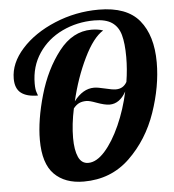

<svg xmlns="http://www.w3.org/2000/svg" viewBox="-53 -799 772 854"><g transform="rotate(-5 332.5 -372.0)"><path d="M600 -682C562.7 -727.3 502.3 -750 419 -750C350.3 -750 284.8 -737 222.5 -711C160.2 -685 110.2 -651 72.5 -609C34.8 -567 16 -523 16 -477C16 -447.7 24.5 -426.3 41.5 -413C58.5 -399.7 83.7 -393 117 -393C117 -394.3 115.3 -399.2 112 -407.5C108.7 -415.8 107 -429 107 -447C107 -498.3 120.2 -543.5 146.5 -582.5C172.8 -621.5 208 -651.5 252 -672.5C296 -693.5 343.7 -704 395 -704C429 -704 455.3 -697.7 474 -685C492.7 -672.3 505.5 -653.5 512.5 -628.5C519.5 -603.5 523 -570.3 523 -529C523 -493 520 -456.3 514 -419C503.3 -399.7 487 -390 465 -390C454.3 -390 438.3 -392.7 417 -398C395.7 -403.3 379.3 -406 368 -406C334.7 -406 304.7 -388.3 278 -353C294 -421.7 316 -484.8 344 -542.5C372 -600.2 401 -638 431 -656C416.3 -661.3 399 -664 379 -664C323 -664 274.5 -637.7 233.5 -585C192.5 -532.3 161.3 -469 140 -395C118.7 -321 108 -254.3 108 -195C108 -125 123.8 -74 155.5 -42C187.2 -10 231 6 287 6C368.3 6 436.8 -20.8 492.5 -74.5C548.2 -128.2 589.3 -193.7 616 -271C642.7 -348.3 656 -422.7 656 -494C656 -574 637.3 -636.7 600 -682ZM388.5 -117C363.5 -89 338.7 -75 314 -75C294 -75 279.3 -85.3 270 -106C260.7 -126.7 256 -155 256 -191C256 -231.7 261 -275.3 271 -322C279.7 -332.7 288.5 -340 297.5 -344C306.5 -348 317 -350 329 -350C338.3 -350 352.7 -346.3 372 -339C397.3 -329.7 417 -325 431 -325C461 -325 485.7 -342.3 505 -377C493.7 -324.3 477.7 -274.8 457 -228.5C436.3 -182.2 413.5 -145 388.5 -117Z"/></g></svg>

Font: DonutKreme
Style: Regular
Weight: 400
Designer: Impallari Type
Foundry: Impallari Type
Version: Version 2.100